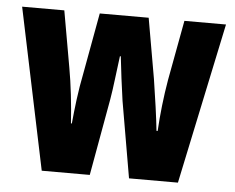

<svg xmlns="http://www.w3.org/2000/svg" viewBox="-44 -602 798 653"><g transform="rotate(5 354.5 -275.0)"><path d="M374 -261 419 0H586L702 -550H560L522 -345C512 -287 505 -224 502 -169H498C493 -217 484 -280 474 -344L438 -550H271L234 -347C220 -278 214 -220 209 -169H206C202 -232 194 -302 184 -357L150 -550H6L121 0H285L332 -262C339 -301 345 -360 352 -411H355C360 -366 367 -308 374 -261Z"/></g></svg>

Font: Noto Sans Arabic UI XCn XBd
Style: Regular
Weight: 800
Width: 2
Designer: Monotype Design Team, Nadine Chahine and Nizar Qandah
Foundry: Monotype Imaging Inc.
Version: Version 2.010